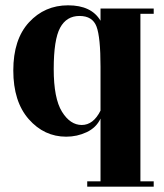

<svg xmlns="http://www.w3.org/2000/svg" viewBox="-20 -492 618 722"><path d="M358 -460H558V-440H508V190H558V210H308V190H358V-46Q342 -12 306 5Q270 22 229 22Q146 22 88 -44Q30 -110 30 -227Q30 -344 89 -408Q148 -472 236 -472Q324 -472 358 -414ZM358 -241Q358 -352 343 -392Q328 -432 279 -432Q230 -432 206 -387.5Q182 -343 182 -232.5Q182 -122 213 -72Q244 -22 287.5 -22Q331 -22 358 -76Z"/></svg>

Font: Rozha One
Style: Regular
Weight: 400
Designer: Tim Donaldson, Indian Type Foundry
Foundry: Indian Type Foundry
Version: Version 1.301;PS 1.0;hotconv 1.0.78;makeotf.lib2.5.61930; tt